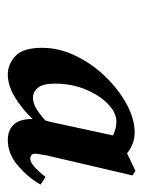

<svg xmlns="http://www.w3.org/2000/svg" viewBox="44 -822 375 504"><g transform="rotate(90 232.0 -569.5)"><path d="M199 -526Q199 -495 209.5 -481.5Q220 -468 236 -468Q250 -468 265 -477Q280 -486 296 -501Q297 -504 297.5 -506.5Q298 -509 299 -512L335 -678Q317 -687 299 -687Q275 -687 252 -664.5Q229 -642 214 -605.5Q199 -569 199 -526ZM347 -402Q322 -402 307.5 -416.5Q293 -431 292 -461Q292 -463 292 -464.5Q292 -466 292 -467Q265 -439 234.5 -420.5Q204 -402 175 -402Q148 -402 126.5 -422Q105 -442 105 -492Q105 -536 125.5 -579Q146 -622 179.5 -657Q213 -692 252 -713.5Q291 -735 328 -735Q357 -735 382 -715L428 -737L440 -729L387 -502Q386 -493 384.5 -486Q383 -479 383 -474Q383 -461 396 -461Q405 -461 417 -471.5Q429 -482 444 -501L464 -488Q447 -457 415.5 -429.5Q384 -402 347 -402Z"/></g></svg>

Font: Source Serif Pro
Style: Bold Italic
Weight: 700
Italic angle: -12°
Designer: Frank Grießhammer
Foundry: Adobe Systems Incorporated
Version: Version 3.001;hotconv 1.0.111;makeotfexe 2.5.65597